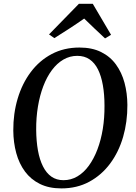

<svg xmlns="http://www.w3.org/2000/svg" viewBox="-20 -1010 734 1040"><path d="M312.5 10.5Q245 10.5 196 -13.8Q147 -38 115.2 -81Q83.5 -124 68 -181Q52.5 -238 52 -303Q51.5 -395 75.8 -476.2Q100 -557.5 146.8 -619.8Q193.5 -682 260 -717.2Q326.5 -752.5 410.5 -752.5Q478.5 -752.5 527.5 -728.2Q576.5 -704 608 -660.8Q639.5 -617.5 654.5 -561.5Q669.5 -505.5 670 -442Q670.5 -350 646.8 -268.2Q623 -186.5 576.5 -124Q530 -61.5 463.5 -25.5Q397 10.5 312.5 10.5ZM324 -34Q364.5 -34 399.2 -54.5Q434 -75 461.2 -112.5Q488.5 -150 507.8 -200.8Q527 -251.5 536.8 -311.5Q546.5 -371.5 546 -437.5Q546 -498.5 537.2 -548.2Q528.5 -598 510.8 -633.8Q493 -669.5 465.2 -688.5Q437.5 -707.5 398.5 -707.5Q358 -707.5 323.2 -687.2Q288.5 -667 261 -630Q233.5 -593 214.5 -543Q195.5 -493 185.5 -433Q175.5 -373 176 -307Q176.5 -245.5 185.5 -195.2Q194.5 -145 212.8 -108.8Q231 -72.5 258.5 -53.2Q286 -34 324 -34ZM245.5 -823.5 407.5 -989.5H482.5L581.5 -821.5L549 -802Q520.5 -828.5 492 -855.5Q463.5 -882.5 436 -909.5Q397.5 -882.5 357 -856.2Q316.5 -830 274.5 -803.5Z"/></svg>

Font: Merriweather 60pt Medium
Style: Italic
Weight: 500
Italic angle: -7.8°
Version: Version 2.101